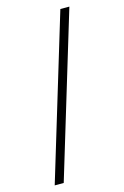

<svg xmlns="http://www.w3.org/2000/svg" viewBox="-126 -810 612 947"><g transform="rotate(-15 180.0 -336.5)"><path d="M31 80 283 -753H329L77 80Z"/></g></svg>

Font: DM Sans ExtraLight
Style: Regular
Weight: 200
Designer: Colophon Foundry, Jonny Pinhorn
Foundry: Colophon Foundry
Version: Version 4.004; ttfautohint (v1.8.4.7-5d5b)